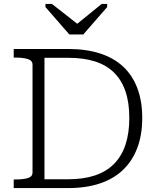

<svg xmlns="http://www.w3.org/2000/svg" viewBox="-20 -960 799 980"><path d="M334 -784H405L527 -924V-940H499L350 -819L398 -820L245 -940H212V-924ZM50 -666V-710H328Q419 -710 489.5 -687.5Q560 -665 608 -620.5Q656 -576 681 -510Q706 -444 706 -358Q706 -272 681 -205.5Q656 -139 608 -93Q560 -47 489.5 -23.5Q419 0 328 0H50V-44H61Q98 -44 122 -51Q146 -58 146 -80V-630Q146 -651 122 -658.5Q98 -666 61 -666ZM328 -665H207V-45H328Q406 -45 464.5 -64.5Q523 -84 562 -123.5Q601 -163 620.5 -221.5Q640 -280 640 -358Q640 -436 620.5 -493.5Q601 -551 562 -589.5Q523 -628 464.5 -646.5Q406 -665 328 -665Z"/></svg>

Font: Roboto Serif ExtraLight
Style: Regular
Weight: 250
Version: Version 1.007